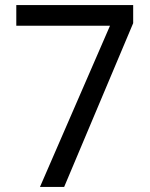

<svg xmlns="http://www.w3.org/2000/svg" viewBox="-20 -734 591 754"><path d="M412 -633H44V-714H503V-643L232 0H137Z"/></svg>

Font: ltamil85
Style: Book
Weight: 400
Designer: Jelle Bosma - Monotype Design Team
Foundry: Monotype Imaging Inc.
Version: Version 2.003